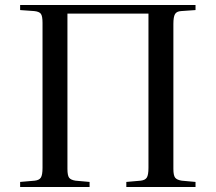

<svg xmlns="http://www.w3.org/2000/svg" viewBox="-20 -743 857 763"><path d="M60 0V-20L118 -25Q136 -27 142.5 -37.5Q149 -48 149 -76V-652Q149 -679 142.5 -688Q136 -697 116 -699L60 -703V-723H757V-703L700 -699Q682 -698 675.5 -687Q669 -676 669 -648V-72Q669 -46 676 -37Q683 -28 702 -25L757 -20V0H482V-20L539 -25Q557 -27 563.5 -37.5Q570 -48 570 -76V-689H248V-72Q248 -46 254.5 -37Q261 -28 280 -25L336 -20V0Z"/></svg>

Font: Literata 60pt
Style: Regular
Weight: 400
Designer: Latin by Veronika Burian and Jose Scaglione. Greek by Irene Vlachou. Cyrillic by Vera Evstafieva.
Foundry: TypeTogether
Version: Version 3.002